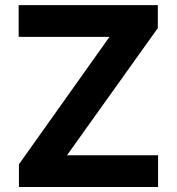

<svg xmlns="http://www.w3.org/2000/svg" viewBox="-20 -748 707 768"><path d="M55.7 0Q55.7 -22.5 55.7 -90.8Q146.5 -218.8 418 -600.6Q327.1 -600.6 54.7 -600.6Q54.7 -631.8 54.7 -727.5Q194.3 -727.5 611.3 -727.5Q611.3 -704.1 611.3 -635.7Q520.5 -508.8 248 -127Q338.9 -127 612.3 -127Q612.3 -94.7 612.3 0Q472.7 0 55.7 0Z"/></svg>

Font: DeepSea
Style: Bold
Weight: 700
Designer: Stem
Version: Version 3.019;git-0a5106e0b